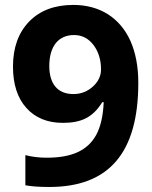

<svg xmlns="http://www.w3.org/2000/svg" viewBox="-20 -742 611 772"><path d="M536.1 -409.2C536.1 -474.1 525.4 -530.3 504.4 -577.6C461.9 -671.4 380.4 -722.2 274.9 -722.2C200.2 -722.2 141.1 -700.2 97.7 -655.8C54.2 -611.3 32.2 -550.8 32.2 -474.1C32.2 -403.3 50.3 -347.7 85.9 -308.1C121.6 -268.1 170.9 -248 232.9 -248C307.1 -248 353.5 -270 391.1 -331.1H397C394.5 -275.4 384.3 -231.9 367.2 -200.2C332.5 -136.7 269 -107.9 168 -107.9C138.2 -107.9 109.4 -111.3 82 -118.2V2.9C104 7.3 135.7 9.8 178.2 9.8C418.5 9.8 536.1 -127.9 536.1 -409.2ZM277.8 -601.1C309.6 -601.1 335.4 -587.9 356 -561C376 -534.2 386.2 -501.5 386.2 -462.9C386.2 -437 375.5 -414.1 353.5 -394C331.5 -374 305.7 -363.8 274.9 -363.8C210 -363.8 178.2 -407.2 178.2 -476.1C178.2 -556.6 215.3 -601.1 277.8 -601.1Z"/></svg>

Font: Samim
Style: Bold
Weight: 700
Foundry: DejaVu fonts team - Redesigned by Saber Rastikerdar
Version: Version 4.0.5